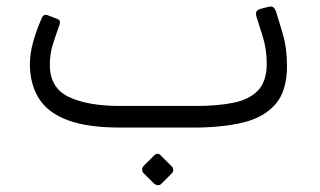

<svg xmlns="http://www.w3.org/2000/svg" viewBox="-20 -384 964 578"><path d="M341 0Q244 0 184.5 -22Q125 -44 97.5 -87Q70 -130 70 -192Q70 -221 79 -255Q88 -289 105 -328Q108 -336 113 -338.5Q118 -341 129 -336L150 -328Q157 -326 159.5 -321.5Q162 -317 158 -306Q148 -279 139 -250Q130 -221 130 -189Q130 -119 187.5 -92Q245 -65 341 -65H569Q634 -65 682 -74.5Q730 -84 756.5 -111.5Q783 -139 783 -193Q783 -237 770 -277L753 -331Q749 -343 752 -349Q755 -355 767 -358L786 -363Q800 -367 805.5 -359.5Q811 -352 815 -336L829 -290Q837 -264 840.5 -238.5Q844 -213 844 -186Q844 -110 809 -70Q774 -30 711 -15Q648 0 564 0ZM465 170Q461 174 455 173.5Q449 173 444 169L412 137Q408 133 408 126.5Q408 120 412 116L444 84Q449 79 454.5 79Q460 79 464 84L496 116Q501 120 501.5 126.5Q502 133 497 138Z"/></svg>

Font: Rubik Light
Style: Italic
Weight: 300
Italic angle: -12°
Designer: Hubert and Fischer
Foundry: Hubert and Fischer
Version: Version 2.300;gftools[0.9.30]